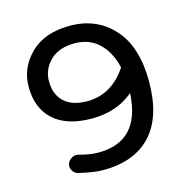

<svg xmlns="http://www.w3.org/2000/svg" viewBox="-89 -640 718 739"><g transform="rotate(-15 270.0 -270.0)"><path d="M234 15Q198 15 138 1Q124 -2 116 -15Q108 -28 112 -41Q116 -55 129.5 -63Q143 -71 157 -67Q198 -55 234 -55Q400 -55 410 -245Q344 -188 243 -188Q145 -188 92 -235Q39 -282 39 -369Q39 -444 95 -499.5Q151 -555 253 -555Q359 -555 425.5 -481.5Q492 -408 492 -269Q492 -129 425.5 -57Q359 15 234 15ZM243 -257Q341 -257 402 -349Q387 -413 349 -449Q311 -485 253 -485Q189 -485 154.5 -450.5Q120 -416 120 -369Q120 -316 152 -286.5Q184 -257 243 -257Z"/></g></svg>

Font: Hoogli Semibold
Style: Regular
Weight: 600
Designer: Anand Singh Naorem
Foundry: Brand New Type
Version: Version 1.00 b007